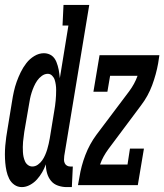

<svg xmlns="http://www.w3.org/2000/svg" viewBox="-37 -755 670 783"><path d="M52 8Q35 8 21.5 -1.5Q8 -11 0.5 -26Q-7 -41 -10.5 -57.5Q-14 -74 -15.5 -91Q-17 -108 -17 -125.5Q-17 -143 -15.5 -161Q-14 -179 -11.5 -196.5Q-9 -214 -6 -231L12 -341Q15 -361 19.5 -381.5Q24 -402 31 -421.5Q38 -441 47.5 -460.5Q57 -480 70.5 -497.5Q84 -515 103 -526.5Q122 -538 142 -538Q151 -538 159 -535.5Q167 -533 173.5 -528.5Q180 -524 185 -517Q190 -510 193 -502.5Q196 -495 198.5 -486.5Q201 -478 202.5 -470Q204 -462 205 -453.5Q206 -445 207 -436L242 -651H218L222 -735H327L225 -119Q224 -111 224 -103.5Q224 -96 227 -89.5Q230 -83 236 -79.5Q242 -76 249 -76H260L256 8H235Q217 8 199.5 2Q182 -4 171 -17.5Q160 -31 155 -48.5Q150 -66 150 -85Q144 -68 135 -52.5Q126 -37 114 -23.5Q102 -10 85.5 -1Q69 8 52 8ZM95 -76Q107 -76 117.5 -83.5Q128 -91 135 -101Q142 -111 147 -122.5Q152 -134 155.5 -145.5Q159 -157 161.5 -168.5Q164 -180 166 -191L184 -301Q186 -312 187.5 -323Q189 -334 190 -345Q191 -356 191.5 -366.5Q192 -377 192 -388Q192 -399 190.5 -409.5Q189 -420 186 -429.5Q183 -439 175.5 -446.5Q168 -454 158 -454Q145 -454 133.5 -445.5Q122 -437 114.5 -426Q107 -415 101.5 -402.5Q96 -390 92 -377.5Q88 -365 85.5 -352.5Q83 -340 81 -327L62 -217Q61 -207 59.5 -197Q58 -187 57 -176.5Q56 -166 56 -155.5Q56 -145 56.5 -135Q57 -125 59 -115.5Q61 -106 65 -97Q69 -88 77 -82Q85 -76 95 -76Q95 -76 95 -76Q95 -76 95 -76ZM281 0 287 -33Q294 -78 311 -122.5Q328 -167 356 -205L490 -383Q501 -398 509.5 -413.5Q518 -429 524 -446H412L401 -381H344L369 -530H613L608 -497Q600 -452 583.5 -407.5Q567 -363 538 -325L405 -147Q394 -132 385.5 -116.5Q377 -101 371 -84H483L493 -149H550L525 0Z"/></svg>

Font: Iosevka Curly Slab MdEx
Style: Italic
Weight: 500
Width: 7
Italic angle: -9°
Monospace: yes
Designer: Belleve Invis
Foundry: Belleve Invis
Version: Version 11.0.0; ttfautohint (v1.8.3)